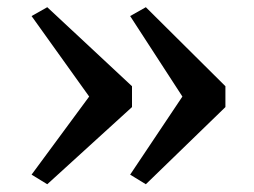

<svg xmlns="http://www.w3.org/2000/svg" viewBox="-20 -548 688 520"><path d="M375 -528.5 590.5 -314.5V-258L375 -49L332.5 -75L474 -286.5L332.5 -504.5ZM108 -528.5 337.5 -314.5V-258L108 -49L65.5 -75L221.5 -286.5L65.5 -504.5Z"/></svg>

Font: Merriweather 60pt SemiBold
Style: Regular
Weight: 600
Version: Version 2.100